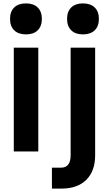

<svg xmlns="http://www.w3.org/2000/svg" viewBox="-20 -890 640 1128"><path d="M205 -610V0H61V-610ZM133 -688Q88 -688 63.5 -712Q39 -736 39 -779Q39 -822 63.5 -846Q88 -870 133 -870Q177 -870 201.5 -846Q226 -822 226 -779Q226 -736 201.5 -712Q177 -688 133 -688ZM539 -610V22Q539 115 487 166.5Q435 218 341 218H285V95H339Q367 95 381 76.5Q395 58 395 23V-610ZM467 -688Q423 -688 398.5 -712Q374 -736 374 -779Q374 -822 398.5 -846Q423 -870 467 -870Q512 -870 536.5 -846Q561 -822 561 -779Q561 -736 536.5 -712Q512 -688 467 -688Z"/></svg>

Font: Martian Mono Condensed SemiBold
Style: Regular
Weight: 600
Width: 3
Designer: Roman Shamin
Foundry: Evil Martians
Version: Version 1.000